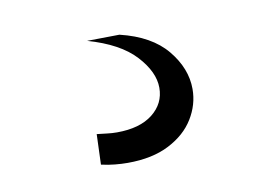

<svg xmlns="http://www.w3.org/2000/svg" viewBox="-40 -64 502 346"><g transform="rotate(-10 211.0 109.0)"><path d="M169.8 224.1Q158.4 224.1 146.5 222.9Q134.6 221.8 121.5 218.8L123.5 163.3Q133.8 164.3 142.5 165.5Q151.2 166.6 160.2 166.6Q202.1 166.6 225.7 148Q249.2 129.4 249.2 100.5Q249.2 71.6 221.5 41.5Q193.8 11.4 135.6 -5.2L194.9 -6Q251.9 7.7 279.8 41.6Q307.7 75.5 307.7 113.2Q307.7 141.6 292.1 167Q276.6 192.4 245.8 208.2Q215 224.1 169.8 224.1Z"/></g></svg>

Font: Yaldevi ExtraLight
Style: Regular
Weight: 200
Designer: Sol Matas, Rajitha Manaperi, Kosala Senevirathne
Foundry: Mooniak
Version: Version 1.100